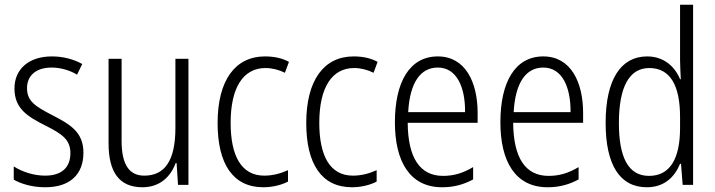

<svg xmlns="http://www.w3.org/2000/svg" viewBox="-20 -780 3017 810"><path d="M332 -136C332 -223 276 -255 201 -294C129 -331 94 -353 94 -408C94 -463 134 -495 198 -495C236 -495 276 -483 305 -465L327 -510C291 -530 247 -542 199 -542C100 -542 41 -487 41 -407C41 -322 95 -289 172 -250C242 -215 277 -191 277 -134C277 -75 242 -39 170 -39C121 -39 72 -56 38 -78V-22C68 -5 114 10 171 10C275 10 332 -44 332 -136Z M775 -532H720V-240C720 -104 676 -39 589 -39C526 -39 493 -84 493 -186V-532H438V-176C438 -55 482 10 581 10C655 10 700 -35 721 -92H725L731 0H775Z M1091 10C1128 10 1167 1 1195 -14V-62C1164 -48 1130 -39 1095 -39C997 -39 953 -124 953 -262C953 -412 1007 -493 1100 -493C1127 -493 1156 -486 1182 -473L1199 -519C1172 -534 1138 -542 1098 -542C972 -542 898 -441 898 -261C898 -88 963 10 1091 10Z M1465 10C1502 10 1541 1 1569 -14V-62C1538 -48 1504 -39 1469 -39C1371 -39 1327 -124 1327 -262C1327 -412 1381 -493 1474 -493C1501 -493 1530 -486 1556 -473L1573 -519C1546 -534 1512 -542 1472 -542C1346 -542 1272 -441 1272 -261C1272 -88 1337 10 1465 10Z M1827 -542C1708 -542 1646 -434 1646 -264C1646 -99 1709 10 1845 10C1896 10 1937 -2 1976 -23V-75C1932 -49 1894 -38 1849 -38C1751 -38 1701 -115 1700 -262H1995V-303C1995 -434 1943 -542 1827 -542ZM1827 -495C1907 -495 1943 -412 1942 -307H1702C1709 -432 1754 -495 1827 -495Z M2272 -542C2153 -542 2091 -434 2091 -264C2091 -99 2154 10 2290 10C2341 10 2382 -2 2421 -23V-75C2377 -49 2339 -38 2294 -38C2196 -38 2146 -115 2145 -262H2440V-303C2440 -434 2388 -542 2272 -542ZM2272 -495C2352 -495 2388 -412 2387 -307H2147C2154 -432 2199 -495 2272 -495Z M2709 10C2784 10 2827 -35 2849 -89H2853L2860 0H2904V-760H2849V-527C2849 -503 2851 -475 2852 -446H2849C2827 -499 2781 -542 2710 -542C2599 -542 2535 -444 2535 -262C2535 -84 2595 10 2709 10ZM2718 -38C2630 -38 2591 -117 2591 -261C2591 -412 2634 -493 2719 -493C2808 -493 2849 -419 2849 -286V-240C2849 -111 2807 -38 2718 -38Z"/></svg>

Font: Noto Sans Thai Looped Condensed Light
Style: Regular
Weight: 300
Width: 3
Designer: Sasikarn Vongin, Ben Mitchell
Foundry: The Fontpad Ltd
Version: Version 1.001